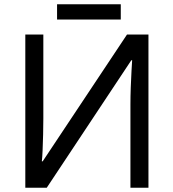

<svg xmlns="http://www.w3.org/2000/svg" viewBox="-20 -875 808 895"><path d="M98 -714H182V-322Q182 -289 181 -248Q180 -207 178.5 -173Q177 -139 175 -123H179L572 -714H672V0H588V-388Q588 -425 589.5 -467Q591 -509 593 -544Q595 -579 596 -594H592L198 0H98ZM543 -855V-784H246V-855Z"/></svg>

Font: Noto Sans
Style: Regular
Weight: 400
Designer: Monotype Design Team
Foundry: Monotype Imaging Inc.
Version: Version 2.007